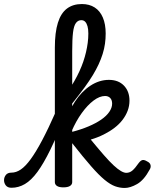

<svg xmlns="http://www.w3.org/2000/svg" viewBox="-148 -914 767 952"><path d="M-91 17Q-110 17 -119 5.5Q-128 -6 -128 -20.5Q-128 -35 -119 -46.5Q-110 -58 -91 -58Q-68 -58 -45 -73.5Q-22 -89 4 -124.5Q30 -160 61 -218.5Q92 -277 130 -363Q137 -379 149.5 -377Q162 -375 170.5 -364Q179 -353 174 -341Q135 -240 101.5 -171.5Q68 -103 37.5 -61.5Q7 -20 -24.5 -1.5Q-56 17 -91 17ZM166 15Q145 15 134.5 8Q124 1 124 -11V-678Q124 -753 139 -801Q154 -849 184 -871.5Q214 -894 258 -894Q295 -894 321.5 -877Q348 -860 362 -827Q376 -794 376 -748Q376 -722 372.5 -697Q369 -672 361 -646.5Q353 -621 341 -595Q329 -569 312 -541Q295 -513 272 -481.5Q249 -450 220.5 -414Q192 -378 157 -337L154 -412Q173 -438 190 -463Q207 -488 221 -512.5Q235 -537 246 -561Q257 -585 265 -608.5Q273 -632 278.5 -655.5Q284 -679 287 -702Q290 -725 290 -748Q290 -769 286 -783.5Q282 -798 274.5 -806Q267 -814 255 -814Q239 -814 228.5 -800Q218 -786 214 -752.5Q210 -719 210 -660V-11Q210 1 199 8Q188 15 166 15ZM470 18Q446 18 422.5 9.5Q399 1 370.5 -22.5Q342 -46 303.5 -90Q265 -134 210 -204H198L209 -260Q255 -272 291.5 -287.5Q328 -303 354 -321Q380 -339 394 -359.5Q408 -380 408 -400Q408 -418 398.5 -428Q389 -438 373 -438Q346 -438 316 -415.5Q286 -393 257.5 -353.5Q229 -314 207 -263L175 -297Q191 -360 223.5 -410Q256 -460 300 -489Q344 -518 392 -518Q439 -518 466.5 -489.5Q494 -461 494 -415Q494 -389 485 -365Q476 -341 459.5 -319.5Q443 -298 419.5 -280Q396 -262 366 -247Q336 -232 302 -222Q339 -177 367 -145Q395 -113 415.5 -94Q436 -75 451.5 -66Q467 -57 478 -57Q495 -57 508.5 -68.5Q522 -80 540 -106Q550 -119 559 -120.5Q568 -122 581 -114Q596 -107 598.5 -95.5Q601 -84 594 -73Q566 -21 532 -1.5Q498 18 470 18Z"/></svg>

Font: Playwrite AT
Style: Regular
Weight: 400
Designer: Veronika Burian, José Scaglione
Foundry: TypeTogether
Version: Version 1.002